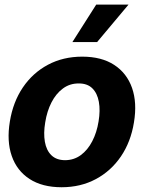

<svg xmlns="http://www.w3.org/2000/svg" viewBox="-20 -797 621 828"><path d="M245.7 10.5Q162.1 10.4 107.4 -25.2Q52.6 -60.8 30.6 -124.6Q8.5 -188.3 22.5 -273Q36.1 -357 78.6 -419.9Q121.1 -482.7 186.7 -517.7Q252.3 -552.7 334.8 -552.7Q417.9 -552.7 472.5 -517.1Q527.1 -481.5 549.5 -417.6Q571.8 -353.7 557.6 -268.8Q544.1 -185.2 501.4 -122.3Q458.7 -59.5 393.3 -24.6Q327.9 10.4 245.7 10.5ZM260.7 -106.2Q299 -106.4 328.6 -128.2Q358.2 -150 377.8 -187.8Q397.5 -225.7 405.1 -273.6Q413 -320.9 406.3 -357.9Q399.7 -394.8 378.2 -416.1Q356.7 -437.4 319.3 -437.1Q281.2 -437.4 251.4 -415.4Q221.6 -393.5 202.1 -355.5Q182.6 -317.6 175 -269.3Q167.1 -222.6 173.5 -185.6Q179.9 -148.6 201.6 -127.5Q223.3 -106.4 260.7 -106.2ZM292.2 -615.6 394.9 -777.1H534.2L398.8 -615.6Z"/></svg>

Font: Inter Tight
Style: Italic
Weight: 400
Italic angle: -9.39999°
Designer: Rasmus Andersson
Foundry: rsms
Version: Version 3.002